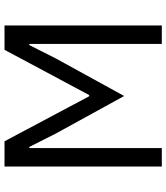

<svg xmlns="http://www.w3.org/2000/svg" viewBox="37 -775 738 852"><g transform="rotate(-90 406.0 -349.0)"><path d="M637 0H719V-698H611L410 -322H405L205 -698H93V0H175V-588H180L239 -471L406 -167L573 -471L632 -588H637Z"/></g></svg>

Font: IBMKR
Style: Regular
Weight: 400
Designer: Mike Abbink; Paul van der Laan; Pieter van Rosmalen; Wujin Sim; Chorong Kim; Dohee Lee;
Foundry: Sandoll Inc.
Version: Version 1.002